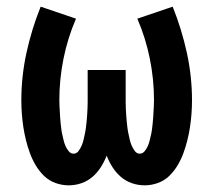

<svg xmlns="http://www.w3.org/2000/svg" viewBox="-20 -548 640 576"><path d="M186 8Q166 8 146.5 1Q127 -6 112.5 -20Q98 -34 87.5 -51.5Q77 -69 70 -88Q63 -107 58 -127Q53 -147 50 -167Q47 -187 45.5 -207Q44 -227 44 -247Q44 -319 59.5 -390Q75 -461 102 -528L208 -492Q183 -434 170.5 -372Q158 -310 158 -247Q158 -238 158.5 -229.5Q159 -221 159.5 -212Q160 -203 160.5 -194.5Q161 -186 162 -177.5Q163 -169 164 -160.5Q165 -152 167 -143.5Q169 -135 171 -126.5Q173 -118 176.5 -110Q180 -102 186 -94.5Q192 -87 201 -87Q210 -87 216 -95.5Q222 -104 225.5 -112.5Q229 -121 231 -130Q233 -139 235 -148.5Q237 -158 238 -167Q239 -176 240 -185.5Q241 -195 241.5 -204Q242 -213 242.5 -222.5Q243 -232 243 -241.5Q243 -251 243 -260V-338H357V-260Q357 -251 357 -241.5Q357 -232 357.5 -222.5Q358 -213 358.5 -204Q359 -195 360 -185.5Q361 -176 362 -167Q363 -158 365 -148.5Q367 -139 369 -130Q371 -121 374.5 -112.5Q378 -104 384 -95.5Q390 -87 399 -87Q408 -87 414 -94.5Q420 -102 423.5 -110Q427 -118 429 -126.5Q431 -135 433 -143.5Q435 -152 436 -160.5Q437 -169 438 -177.5Q439 -186 439.5 -194.5Q440 -203 440.5 -212Q441 -221 441.5 -229.5Q442 -238 442 -247Q442 -310 429.5 -372Q417 -434 392 -492L498 -528Q525 -461 540.5 -390Q556 -319 556 -247Q556 -227 554.5 -207Q553 -187 550 -167Q547 -147 542 -127Q537 -107 530 -88Q523 -69 512.5 -51.5Q502 -34 487.5 -20Q473 -6 453.5 1Q434 8 414 8Q394 8 375.5 1.5Q357 -5 342.5 -17.5Q328 -30 317.5 -46.5Q307 -63 300 -81Q293 -63 282.5 -46.5Q272 -30 257.5 -17.5Q243 -5 224.5 1.5Q206 8 186 8Z"/></svg>

Font: Iosevka Extrabold Extended
Style: Regular
Weight: 800
Width: 7
Monospace: yes
Designer: Belleve Invis
Foundry: Belleve Invis
Version: Version 32.5.0; ttfautohint (v1.8.4)